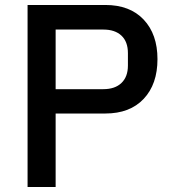

<svg xmlns="http://www.w3.org/2000/svg" viewBox="-20 -753 695 773"><path d="M204 0H91V-733H404Q503 -733 558.5 -674Q614 -615 614 -515Q614 -414 558.5 -355Q503 -296 404 -296H204ZM204 -634V-394H396Q443 -394 469 -419Q495 -444 495 -489V-539Q495 -585 469 -609.5Q443 -634 396 -634Z"/></svg>

Font: IBM Plex Sans JP Medium
Style: Regular
Weight: 500
Designer: Mike Abbink; Paul van der Laan; Pieter van Rosmalen; Wujin Sim; Yejin Wi; Jinhee Kim; Boomi Park; Yona Kim; Kichan Ma
Foundry: Sandoll Inc.
Version: Version 1.001